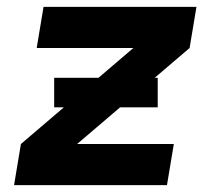

<svg xmlns="http://www.w3.org/2000/svg" viewBox="-20 -540 640 560"><path d="M21 0 41 -120 369 -400H87L107 -520H553L533 -400L205 -120H487L467 0ZM440 -227H138V-313H440Z"/></svg>

Font: Iosevka Aile Heavy Oblique
Style: Regular
Weight: 900
Italic angle: -9°
Designer: Belleve Invis
Foundry: Belleve Invis
Version: Version 31.1.0; ttfautohint (v1.8.4)